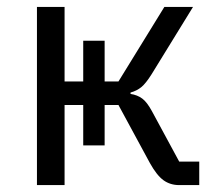

<svg xmlns="http://www.w3.org/2000/svg" viewBox="-20 -536 640 556"><path d="M221 -232H167V0H87V-516H167V-300H221V-418H283V-300H323L456 -516H539L419 -321Q402 -294 389 -283.5Q376 -273 358 -268V-264Q378 -261 392 -250.5Q406 -240 420 -214L499 -68H557V0H499Q473 0 453.5 -14Q434 -28 414 -64L323 -232H283V-115H221Z"/></svg>

Font: IBM Plaex Mono
Style: Regular
Weight: 400
Designer: Mike Abbink, Paul van der Laan, Pieter van Rosmalen
Foundry: Bold Monday
Version: Version 2.003